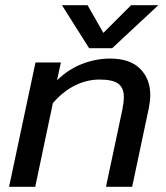

<svg xmlns="http://www.w3.org/2000/svg" viewBox="-20 -721 640 741"><path d="M219 -701H318L379 -594L486 -701H591L413 -535H324ZM117 -480H215L200 -411Q244 -454 297.5 -474.5Q351 -495 405 -495Q481 -495 520.5 -456Q560 -417 560 -353Q560 -334 555 -307L490 0H389L452 -297Q458 -326 458 -347Q458 -382 436.5 -398Q415 -414 364 -414Q316 -414 270 -391.5Q224 -369 184 -323L116 0H15Z"/></svg>

Font: Prompt
Style: Italic
Weight: 400
Italic angle: -12°
Designer: Katatrad Team
Foundry: CadsonDemak
Version: Version 1.001